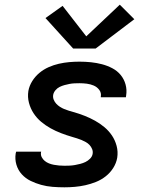

<svg xmlns="http://www.w3.org/2000/svg" viewBox="-20 -791 640 819"><path d="M255 8Q229 8 204 6Q179 4 155.5 -2.5Q132 -9 110.5 -19.5Q89 -30 73 -47.5Q57 -65 50 -88.5Q43 -112 47 -137Q48 -139 48 -140.5Q48 -142 49 -144H156Q155 -143 155 -142.5Q155 -142 155 -142Q153 -130 158 -120.5Q163 -111 171 -104.5Q179 -98 189 -94Q199 -90 210 -88Q221 -86 232 -85Q243 -84 255 -84Q266 -84 277 -84.5Q288 -85 299.5 -87Q311 -89 322.5 -92Q334 -95 344.5 -100Q355 -105 364 -114Q373 -123 375 -134Q377 -145 373 -155Q369 -165 362 -172.5Q355 -180 346 -185Q337 -190 327.5 -194Q318 -198 308 -201Q298 -204 288 -207Q264 -214 240.5 -223Q217 -232 195.5 -244Q174 -256 155.5 -271.5Q137 -287 123.5 -307.5Q110 -328 103.5 -352.5Q97 -377 101 -403Q105 -425 117.5 -445Q130 -465 148 -480Q166 -495 187.5 -504.5Q209 -514 231 -519Q253 -524 275 -526Q297 -528 319 -528Q344 -528 368 -525.5Q392 -523 415 -517Q438 -511 459 -500Q480 -489 494.5 -471.5Q509 -454 515.5 -431Q522 -408 518 -383Q518 -381 517.5 -379.5Q517 -378 517 -376H410Q410 -377 410 -377.5Q410 -378 410 -378Q413 -395 403.5 -407.5Q394 -420 380 -426Q366 -432 350.5 -434Q335 -436 319 -436Q308 -436 297.5 -435.5Q287 -435 276.5 -433Q266 -431 255 -428Q244 -425 234 -420Q224 -415 216.5 -406Q209 -397 207 -387Q205 -376 209 -366Q213 -356 220 -348.5Q227 -341 235.5 -335.5Q244 -330 253.5 -326Q263 -322 273 -319Q283 -316 293 -313H294Q318 -306 341 -297Q364 -288 385.5 -276Q407 -264 425.5 -248.5Q444 -233 457.5 -213Q471 -193 477.5 -168.5Q484 -144 480 -118Q476 -95 463 -74.5Q450 -54 431 -39Q412 -24 389.5 -15Q367 -6 344.5 -1Q322 4 299.5 6Q277 8 255 8ZM388 -584H292L174 -714L247 -766L348 -636L491 -771L553 -709Z"/></svg>

Font: Iosevka SS04 Semibold Extended
Style: Italic
Weight: 600
Width: 7
Italic angle: -9°
Monospace: yes
Designer: Belleve Invis
Foundry: Belleve Invis
Version: Version 19.0.0; ttfautohint (v1.8.4)